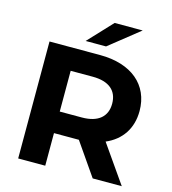

<svg xmlns="http://www.w3.org/2000/svg" viewBox="-129 -1005 992 1110"><g transform="rotate(15 367.5 -450.5)"><path d="M587 -901H419L284 -757H406ZM703 0 546 -225C637 -264 690 -341 690 -446C690 -603 573 -700 386 -700H83V0H245V-195H386H394L529 0ZM526 -446C526 -370 476 -324 377 -324H245V-568H377C476 -568 526 -523 526 -446Z"/></g></svg>

Font: Montserrat Lite
Style: Bold
Weight: 700
Designer: Julieta Ulanovsky
Foundry: Julieta Ulanovsky
Version: Version 7.200;PS 007.200;hotconv 1.0.88;makeotf.lib2.5.64775